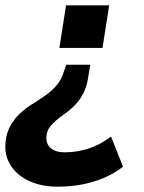

<svg xmlns="http://www.w3.org/2000/svg" viewBox="-53 -510 541 721"><path d="M164 191Q104 191 59.5 171Q15 151 -9 117Q-33 83 -33 41Q-33 4 -19.5 -26.5Q-6 -57 20 -82Q46 -107 81 -127Q116 -149 136.5 -166.5Q157 -184 168.5 -201.5Q180 -219 186 -239L196 -267H286L279 -225Q275 -195 265 -170.5Q255 -146 236 -123.5Q217 -101 185 -79Q154 -57 137.5 -37.5Q121 -18 121 9Q121 24 128.5 36Q136 48 151.5 55Q167 62 190 62Q234 62 277.5 48.5Q321 35 364 3L409 116Q374 143 333.5 159.5Q293 176 250.5 183.5Q208 191 164 191ZM170 -330 195 -490H357L332 -330Z"/></svg>

Font: Nunito Sans 12pt ExtraLight 12pt ExtraBold
Style: Italic
Weight: 800
Italic angle: -9°
Version: Version 3.101;gftools[0.9.27]